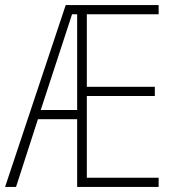

<svg xmlns="http://www.w3.org/2000/svg" viewBox="-21 -734 683 754"><path d="M602 0H282V-266H128L42 0H-1L237 -714H602V-678H320V-393H587V-357H320V-36H602ZM139 -302H282V-678H262Z"/></svg>

Font: Noto Sans Sinhala Condensed ExtraLight
Style: Regular
Weight: 200
Width: 3
Designer: Jelle Bosma - Monotype Design Team
Foundry: Monotype Imaging Inc.
Version: Version 2.006; ttfautohint (v1.8.4.7-5d5b)